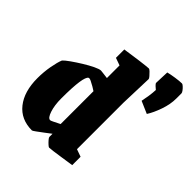

<svg xmlns="http://www.w3.org/2000/svg" viewBox="-199 -869 1021 1021"><g transform="rotate(45 311.5 -358.5)"><path d="M570 -482 501 -512Q506 -536 509.5 -559.5Q513 -583 514 -606Q508 -611 498 -620Q488 -629 488 -635L491 -715Q510 -720 540 -724.5Q570 -729 588 -729Q592 -729 600.5 -721.5Q609 -714 616 -704.5Q623 -695 623 -690V-651Q623 -608 606.5 -560.5Q590 -513 570 -482ZM235 -473Q240 -473 253 -471Q266 -469 285 -467V-562L243 -577V-640Q243 -640 258 -642Q273 -644 296 -647.5Q319 -651 342.5 -654Q366 -657 384 -659Q402 -661 407 -661Q411 -661 420 -652.5Q429 -644 437.5 -634Q446 -624 446 -620L440 -437V-87L482 -72V-9Q482 -9 461 -6Q440 -3 411.5 1.5Q383 6 359 9Q335 12 329 12Q326 12 316.5 3.5Q307 -5 298.5 -15Q290 -25 290 -29V-53Q277 -43 256.5 -27.5Q236 -12 219.5 0Q203 12 200 12Q117 12 70.5 -46.5Q24 -105 24 -205Q24 -252 32 -296Q40 -340 50 -364Q60 -375 85.5 -393Q111 -411 141 -429.5Q171 -448 197 -460.5Q223 -473 235 -473ZM215 -399Q203 -392 196.5 -348Q190 -304 190 -219Q190 -168 202 -131.5Q214 -95 230 -95Q234 -95 247 -101.5Q260 -108 272 -114Q284 -120 284 -120V-367Q277 -372 262.5 -380.5Q248 -389 234.5 -395.5Q221 -402 215 -399Z"/></g></svg>

Font: Grenze Gotisch Black
Style: Regular
Weight: 900
Designer: Renata Polastri
Foundry: Omnibus-Type
Version: Version 1.001